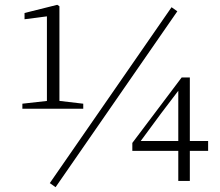

<svg xmlns="http://www.w3.org/2000/svg" viewBox="-20 -752 914 798"><path d="M73 -300V-321L180 -333H224L326 -321V-300ZM175 -300V-684L82 -672V-698L218 -732L227 -726V-300ZM721 0V-140V-153V-384H715L744 -405L649 -280L556 -154L560 -177V-166H845V-125H530V-158L735 -430H769V0ZM211 26 187 9 693 -722 717 -705Z"/></svg>

Font: Source Han Serif JP VF
Style: Regular
Weight: 250
Designer: Ryoko NISHIZUKA 西塚涼子 (kana & ideographs); Frank Grießhammer (Latin, Greek & Cyrillic); Wenlong ZHANG 张文龙 (bopomofo); San
Foundry: Adobe
Version: Version 2.001;hotconv 1.1.0;makeotfexe 2.6.0